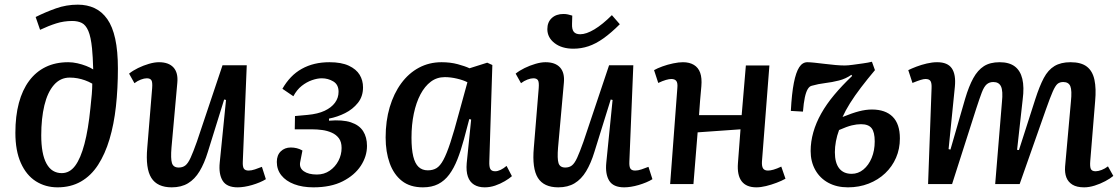

<svg xmlns="http://www.w3.org/2000/svg" viewBox="-20 -790 4808 824"><path d="M133 -717Q175 -738 220 -754Q265 -770 314 -770Q354 -770 386 -755Q418 -740 440.5 -708Q463 -676 474.5 -623.5Q486 -571 486 -496Q486 -410 477.5 -333Q469 -256 450 -192.5Q431 -129 401 -82.5Q371 -36 327.5 -11Q284 14 227 14Q175 14 134 -12Q93 -38 69.5 -90.5Q46 -143 46 -220Q46 -292 61 -348Q76 -404 105 -443Q134 -482 176 -502.5Q218 -523 273 -523Q292 -523 312 -518.5Q332 -514 350 -507Q368 -500 380 -492Q379 -521 378 -542Q377 -563 375 -582Q370 -632 359 -657.5Q348 -683 331 -691.5Q314 -700 290 -700Q254 -700 221 -689.5Q188 -679 152 -662ZM245 -47Q279 -47 302.5 -78.5Q326 -110 342.5 -172.5Q359 -235 368 -326Q372 -360 374 -386Q376 -412 376 -431Q360 -440 344.5 -445.5Q329 -451 313 -454Q297 -457 279 -457Q239 -457 211.5 -425.5Q184 -394 170.5 -338Q157 -282 157 -209Q157 -170 162.5 -139.5Q168 -109 179.5 -88Q191 -67 207.5 -57Q224 -47 245 -47Z M534 -474Q550 -487 572.5 -498Q595 -509 619 -516Q643 -523 662 -523Q704 -523 724.5 -500.5Q745 -478 741 -435L716 -157Q712 -109 718 -90Q724 -71 747 -71Q764 -71 775.5 -80Q787 -89 798 -113Q809 -137 825 -182L935 -510H1039L1022 -96Q1021 -75 1026.5 -66.5Q1032 -58 1047 -58Q1059 -58 1074 -63Q1089 -68 1104 -74L1121 -21Q1110 -14 1094.5 -7.5Q1079 -1 1062 4Q1045 9 1029 11.5Q1013 14 1000 14Q953 14 935.5 -14.5Q918 -43 923 -92L950 -361L942 -363L872 -138Q857 -89 836.5 -55Q816 -21 787 -3.5Q758 14 717 14Q655 14 629.5 -26.5Q604 -67 612 -156L633 -412Q635 -438 629.5 -446Q624 -454 610 -454Q599 -454 584.5 -448.5Q570 -443 557 -433Z M1325 14Q1278 14 1242.5 0.5Q1207 -13 1187.5 -37.5Q1168 -62 1168 -95Q1168 -124 1185 -140.5Q1202 -157 1228 -157Q1241 -157 1253.5 -154Q1266 -151 1278 -144L1268 -93Q1264 -69 1284 -55Q1304 -41 1340 -41Q1371 -41 1395 -57.5Q1419 -74 1432.5 -100Q1446 -126 1446 -155Q1446 -181 1434.5 -196.5Q1423 -212 1404 -220.5Q1385 -229 1363 -232Q1341 -235 1319 -235H1245L1246 -292L1301 -297Q1344 -301 1373 -314.5Q1402 -328 1417.5 -349Q1433 -370 1433 -396Q1433 -427 1410.5 -440.5Q1388 -454 1361 -454Q1342 -454 1319 -446Q1296 -438 1275 -421.5Q1254 -405 1239 -377L1192 -409Q1208 -437 1228.5 -458.5Q1249 -480 1275 -494.5Q1301 -509 1330.5 -516Q1360 -523 1394 -523Q1445 -523 1477 -508Q1509 -493 1523.5 -469Q1538 -445 1538 -415Q1538 -376 1516 -348.5Q1494 -321 1461 -304.5Q1428 -288 1392 -281V-272Q1450 -277 1486 -265Q1522 -253 1538.5 -227Q1555 -201 1555 -164Q1555 -119 1528.5 -78.5Q1502 -38 1451 -12Q1400 14 1325 14Z M2080 -98Q2079 -74 2084.5 -64.5Q2090 -55 2105 -55Q2116 -55 2128.5 -61Q2141 -67 2154 -78L2177 -34Q2166 -24 2146.5 -12.5Q2127 -1 2105 6.5Q2083 14 2060 14Q2033 14 2014.5 2.5Q1996 -9 1988 -32Q1980 -55 1983 -90L2002 -277L1994 -279L1971 -192Q1958 -144 1943 -106Q1928 -68 1908 -41Q1888 -14 1860.5 0Q1833 14 1795 14Q1740 14 1705 -13.5Q1670 -41 1652.5 -89.5Q1635 -138 1635 -200Q1635 -271 1652.5 -330Q1670 -389 1702 -432.5Q1734 -476 1778 -499.5Q1822 -523 1875 -523Q1913 -523 1944.5 -514.5Q1976 -506 1995 -497L2071 -521L2093 -511ZM1816 -59Q1838 -59 1853.5 -68.5Q1869 -78 1883 -104Q1897 -130 1913 -178.5Q1929 -227 1950 -306L1986 -437Q1969 -446 1941.5 -452.5Q1914 -459 1889 -459Q1855 -459 1829 -439.5Q1803 -420 1784.5 -385Q1766 -350 1756 -302.5Q1746 -255 1746 -199Q1746 -150 1753.5 -119Q1761 -88 1776.5 -73.5Q1792 -59 1816 -59Z M2193 -474Q2209 -487 2231.5 -498Q2254 -509 2278 -516Q2302 -523 2321 -523Q2363 -523 2383.5 -500.5Q2404 -478 2400 -435L2375 -157Q2371 -109 2377 -90Q2383 -71 2406 -71Q2423 -71 2434.5 -80Q2446 -89 2457 -113Q2468 -137 2484 -182L2594 -510H2698L2681 -96Q2680 -75 2685.5 -66.5Q2691 -58 2706 -58Q2718 -58 2733 -63Q2748 -68 2763 -74L2780 -21Q2769 -14 2753.5 -7.5Q2738 -1 2721 4Q2704 9 2688 11.5Q2672 14 2659 14Q2612 14 2594.5 -14.5Q2577 -43 2582 -92L2609 -361L2601 -363L2531 -138Q2516 -89 2495.5 -55Q2475 -21 2446 -3.5Q2417 14 2376 14Q2314 14 2288.5 -26.5Q2263 -67 2271 -156L2292 -412Q2294 -438 2288.5 -446Q2283 -454 2269 -454Q2258 -454 2243.5 -448.5Q2229 -443 2216 -433ZM2441 -581Q2391 -581 2360 -605Q2329 -629 2329 -665Q2329 -695 2348 -712.5Q2367 -730 2398 -730Q2409 -730 2417.5 -728Q2426 -726 2436 -723L2435 -688Q2434 -664 2442.5 -653.5Q2451 -643 2470 -643Q2496 -643 2531 -664Q2566 -685 2606 -725L2640 -686Q2603 -649 2570 -625.5Q2537 -602 2505.5 -591.5Q2474 -581 2441 -581Z M3158 -235 2974 -222 2956 0H2856L2887 -413Q2889 -434 2882.5 -442.5Q2876 -451 2861 -451Q2852 -451 2838 -447Q2824 -443 2805 -434L2787 -489Q2801 -497 2823 -505Q2845 -513 2869 -518Q2893 -523 2911 -523Q2939 -523 2958 -511.5Q2977 -500 2985 -477.5Q2993 -455 2990 -420Q2987 -389 2984.5 -358Q2982 -327 2980 -296H3163L3181 -509H3282L3250 -96Q3249 -76 3255 -67Q3261 -58 3276 -58Q3286 -58 3300 -62Q3314 -66 3333 -75L3351 -23Q3335 -14 3312.5 -5.5Q3290 3 3267.5 8.5Q3245 14 3226 14Q3183 14 3163 -12Q3143 -38 3147 -90Z M3596 -288Q3638 -305 3667 -312.5Q3696 -320 3722 -320Q3780 -320 3811 -289Q3842 -258 3842 -196Q3842 -151 3825.5 -113Q3809 -75 3779 -46.5Q3749 -18 3708 -2Q3667 14 3619 14Q3571 14 3535 -5.5Q3499 -25 3479 -60.5Q3459 -96 3459 -142Q3459 -182 3470.5 -222.5Q3482 -263 3504.5 -303Q3527 -343 3560 -382.5Q3593 -422 3637 -464L3634 -469Q3610 -452 3580.5 -444.5Q3551 -437 3521.5 -433.5Q3492 -430 3464 -422Q3454 -420 3446.5 -407.5Q3439 -395 3434 -371.5Q3429 -348 3426 -311L3374 -314Q3378 -389 3387 -434.5Q3396 -480 3410 -501.5Q3424 -523 3445 -523Q3455 -523 3475 -521Q3495 -519 3518.5 -516Q3542 -513 3565 -511Q3588 -509 3605 -509Q3619 -509 3640.5 -512Q3662 -515 3684 -518Q3706 -521 3722 -525L3735 -489Q3703 -451 3675.5 -415Q3648 -379 3628 -347Q3608 -315 3596 -288ZM3581 -232Q3572 -208 3567.5 -183.5Q3563 -159 3563 -137Q3563 -91 3581.5 -67.5Q3600 -44 3635 -44Q3663 -44 3685.5 -62.5Q3708 -81 3721 -112.5Q3734 -144 3734 -183Q3734 -223 3720.5 -240Q3707 -257 3675 -257Q3657 -257 3636 -252Q3615 -247 3581 -232Z M4280 -352Q4285 -400 4276 -419Q4267 -438 4243 -438Q4226 -438 4214.5 -428Q4203 -418 4193.5 -393Q4184 -368 4170 -325L4066 0H3963L3978 -412Q3979 -433 3973.5 -442Q3968 -451 3952 -451Q3944 -451 3931 -447Q3918 -443 3896 -434L3878 -489Q3892 -496 3913 -504Q3934 -512 3957.5 -517.5Q3981 -523 4002 -523Q4047 -523 4065 -496.5Q4083 -470 4078 -418L4051 -150L4059 -148L4122 -366Q4138 -420 4157 -454.5Q4176 -489 4202.5 -506Q4229 -523 4270 -523Q4311 -523 4335 -505Q4359 -487 4367.5 -451.5Q4376 -416 4369 -363L4345 -147L4353 -146L4423 -364Q4441 -420 4459.5 -455Q4478 -490 4505.5 -506.5Q4533 -523 4574 -523Q4620 -523 4644.5 -504Q4669 -485 4677 -447.5Q4685 -410 4680 -356L4659 -99Q4657 -75 4661.5 -65Q4666 -55 4682 -55Q4693 -55 4707.5 -60.5Q4722 -66 4735 -76L4758 -35Q4745 -24 4723.5 -12.5Q4702 -1 4678 6.5Q4654 14 4633 14Q4601 14 4582.5 2.5Q4564 -9 4556.5 -28.5Q4549 -48 4551 -75L4576 -354Q4581 -402 4573.5 -420Q4566 -438 4543 -438Q4528 -438 4518.5 -430Q4509 -422 4498 -397Q4487 -372 4469 -321L4356 0H4251Z"/></svg>

Font: Literata Medium
Style: Italic
Weight: 500
Italic angle: -2°
Designer: Latin by Veronika Burian and Jose Scaglione. Greek by Irene Vlachou. Cyrillic by Vera Evstafieva
Foundry: TypeTogether
Version: Version 3.103;gftools[0.9.29]